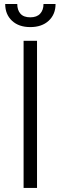

<svg xmlns="http://www.w3.org/2000/svg" viewBox="-20 -929 300 949"><path d="M163 -727.3V0H96.6V-727.3ZM195 -909.1H254.6Q254.6 -858 220.7 -826.5Q186.8 -795.1 129.6 -795.1Q72.8 -795.1 39.2 -826.5Q5.7 -858 5.7 -909.1H65.3Q65.3 -879.3 81.1 -861.3Q96.9 -843.4 129.6 -843.4Q162.3 -843.4 178.6 -861.5Q195 -879.6 195 -909.1Z"/></svg>

Font: Inter Light BETA
Style: Regular
Weight: 300
Designer: Rasmus Andersson
Foundry: rsms
Version: Version 3.011;git-f93a4a705